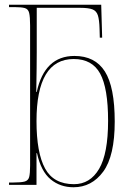

<svg xmlns="http://www.w3.org/2000/svg" viewBox="-20 -780 562 810"><path d="M290 10Q234 10 193.5 -23.5Q153 -57 136 -134H134V0H18V-10H35Q68 -10 83.5 -14Q99 -18 103 -33Q107 -48 107 -81V-672Q107 -709 103 -725.5Q99 -742 84.5 -746Q70 -750 41 -750H18V-760H407L411 -621H401L400 -658Q399 -696 393 -715Q387 -734 370 -740.5Q353 -747 318 -747H135V-560Q135 -533 134.5 -490Q134 -447 133 -392H135Q168 -544 294 -544Q381 -544 422.5 -478.5Q464 -413 464 -267Q464 -122 415.5 -56Q367 10 290 10ZM292 -3Q360 -3 398 -67.5Q436 -132 436 -270Q436 -408 402.5 -469.5Q369 -531 291 -531Q134 -531 134 -269Q134 -136 170 -69.5Q206 -3 292 -3Z"/></svg>

Font: Noto Serif Display SemiCondensed Thin
Style: Regular
Weight: 100
Width: 4
Designer: Monotype Design Team
Foundry: Monotype Imaging Inc.
Version: Version 2.009